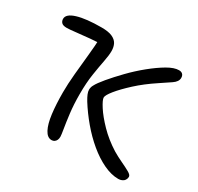

<svg xmlns="http://www.w3.org/2000/svg" viewBox="-116 -637 812 786"><g transform="rotate(30 290.0 -244.0)"><path d="M527 11Q494 11 457 -6.5Q420 -24 384 -54Q348 -84 316 -122Q284 -160 259 -200Q250 -215 245.5 -226Q241 -237 241 -246Q241 -251 242.5 -257Q244 -263 247 -268Q255 -284 278.5 -312Q302 -340 333.5 -372.5Q365 -405 400 -433.5Q435 -462 466.5 -480.5Q498 -499 521 -499Q528 -499 533 -496.5Q538 -494 541 -489Q544 -484 544 -476Q544 -458 522.5 -443.5Q501 -429 474 -411Q424 -378 387 -344Q350 -310 329.5 -284.5Q309 -259 309 -248Q309 -237 327.5 -208Q346 -179 380 -144Q414 -109 460 -80Q482 -67 505.5 -56Q529 -45 545 -36Q561 -27 561 -18Q561 -10 556.5 -3Q552 4 544 7.5Q536 11 527 11ZM211 10Q191 10 178 -14.5Q165 -39 159.5 -82.5Q154 -126 154 -183Q154 -222 158.5 -271Q163 -320 168 -368Q173 -416 174 -450L201 -432Q175 -432 141 -429Q107 -426 77.5 -422.5Q48 -419 35 -419Q18 -419 11 -426Q4 -433 4 -444Q4 -467 45 -479.5Q86 -492 159 -492Q191 -492 209 -484Q227 -476 234.5 -462Q242 -448 242 -428Q242 -409 236 -378.5Q230 -348 223.5 -306.5Q217 -265 217 -211Q217 -162 222 -121.5Q227 -81 231.5 -54.5Q236 -28 236 -20Q236 -11 233 -4.5Q230 2 224.5 6Q219 10 211 10Z"/></g></svg>

Font: Shantell Sans Light
Style: Regular
Weight: 300
Designer: Stephen Nixon, Anya Danilova, Shantell Martin
Foundry: Arrow Type
Version: Version 1.011;[c5ecc13dd]